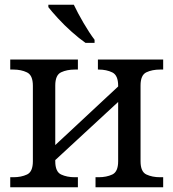

<svg xmlns="http://www.w3.org/2000/svg" viewBox="-20 -786 728 806"><path d="M23 0V-42H36Q69 -42 93.5 -53.5Q118 -65 118 -109V-426Q118 -470 93.5 -482Q69 -494 36 -494H23V-536H307V-494H294Q261 -494 236.5 -482.5Q212 -471 212 -427V-177L476 -423V-426Q476 -470 451.5 -482Q427 -494 394 -494H391V-536H665V-494H652Q619 -494 594.5 -482.5Q570 -471 570 -427V-109Q570 -65 594.5 -53.5Q619 -42 652 -42H665V0H381V-42H394Q427 -42 451.5 -53.5Q476 -65 476 -109V-358L212 -114V-109Q212 -65 236.5 -53.5Q261 -42 294 -42H307V0ZM339 -606Q313 -624 281 -652.5Q249 -681 222.5 -710Q196 -739 183 -756V-766H290Q306 -732 330.5 -690Q355 -648 377 -619V-606Z"/></svg>

Font: NotoSerif-Regular
Style: Regular
Weight: 400
Designer: Monotype Design Team
Foundry: Monotype Imaging Inc.
Version: Version 2.007; ttfautohint (v1.8) -l 8 -r 50 -G 200 -x 14 -D